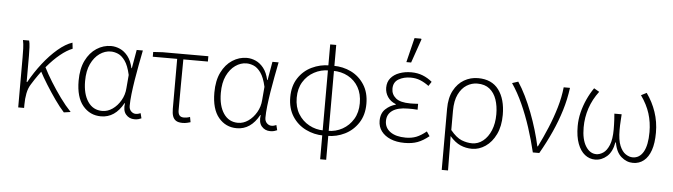

<svg xmlns="http://www.w3.org/2000/svg" viewBox="-53 -960 4784 1364"><g transform="rotate(5 2339.5 -278.0)"><path d="M92 0V-358Q92 -387 91 -419.5Q90 -452 84 -480H128Q133 -463 134.5 -433Q136 -403 136 -372V-185H140Q180 -257 230 -321Q280 -385 333.5 -430.5Q387 -476 436 -492L441 -449Q400 -433 354 -395.5Q308 -358 260.5 -301.5Q213 -245 168 -172Q149 -143 141.5 -104.5Q134 -66 134 -23V0ZM418 7Q386 -28 351.5 -77Q317 -126 284.5 -178Q252 -230 228 -276L259 -303Q283 -255 316.5 -201Q350 -147 388 -94.5Q426 -42 466 0Z M683 12Q604 12 553.5 -48.5Q503 -109 503 -227Q503 -312 532 -371Q561 -430 609 -461Q657 -492 712 -492Q744 -492 775.5 -478Q807 -464 832 -432.5Q857 -401 869 -348H872L895 -480H939Q929 -429 918.5 -374Q908 -319 899.5 -265.5Q891 -212 885.5 -164.5Q880 -117 880 -80Q880 -56 894.5 -41.5Q909 -27 928 -27Q937 -27 946 -29.5Q955 -32 962 -35L971 1Q963 5 950.5 8.5Q938 12 922 12Q884 12 860.5 -15.5Q837 -43 845 -96H842Q783 12 683 12ZM689 -27Q727 -27 761.5 -51Q796 -75 819.5 -115.5Q843 -156 846 -204L854 -298Q839 -365 815 -398Q791 -431 764.5 -442Q738 -453 713 -453Q671 -453 633.5 -426.5Q596 -400 572.5 -350.5Q549 -301 549 -228Q549 -136 586 -81.5Q623 -27 689 -27Z M1264 8Q1235 8 1218.5 -2Q1202 -12 1194.5 -32.5Q1187 -53 1187 -86V-442H1013V-476L1080 -480H1406V-442H1231Q1230 -350 1229.5 -260Q1229 -170 1229 -80Q1229 -55 1239 -43Q1249 -31 1270 -31Q1281 -31 1292.5 -33Q1304 -35 1314 -39L1321 -2Q1312 1 1296.5 4.5Q1281 8 1264 8Z M1651 12Q1572 12 1521.5 -48.5Q1471 -109 1471 -227Q1471 -312 1500 -371Q1529 -430 1577 -461Q1625 -492 1680 -492Q1712 -492 1743.5 -478Q1775 -464 1800 -432.5Q1825 -401 1837 -348H1840L1863 -480H1907Q1897 -429 1886.5 -374Q1876 -319 1867.5 -265.5Q1859 -212 1853.5 -164.5Q1848 -117 1848 -80Q1848 -56 1862.5 -41.5Q1877 -27 1896 -27Q1905 -27 1914 -29.5Q1923 -32 1930 -35L1939 1Q1931 5 1918.5 8.5Q1906 12 1890 12Q1852 12 1828.5 -15.5Q1805 -43 1813 -96H1810Q1751 12 1651 12ZM1657 -27Q1695 -27 1729.5 -51Q1764 -75 1787.5 -115.5Q1811 -156 1814 -204L1822 -298Q1807 -365 1783 -398Q1759 -431 1732.5 -442Q1706 -453 1681 -453Q1639 -453 1601.5 -426.5Q1564 -400 1540.5 -350.5Q1517 -301 1517 -228Q1517 -136 1554 -81.5Q1591 -27 1657 -27Z M2261 180V-639H2304V180ZM2268 10Q2203 10 2143.5 -19Q2084 -48 2047.5 -104.5Q2011 -161 2011 -241Q2011 -321 2047.5 -377Q2084 -433 2143.5 -461.5Q2203 -490 2268 -490L2267 -454Q2212 -454 2163.5 -428Q2115 -402 2086 -354.5Q2057 -307 2057 -241Q2057 -175 2086 -127Q2115 -79 2163.5 -52.5Q2212 -26 2267 -26ZM2297 10 2298 -26Q2354 -26 2401.5 -52.5Q2449 -79 2478 -127Q2507 -175 2507 -241Q2507 -307 2480 -354.5Q2453 -402 2405 -428Q2357 -454 2298 -454L2297 -490Q2366 -490 2424 -461.5Q2482 -433 2518 -377Q2554 -321 2554 -241Q2554 -161 2517 -104.5Q2480 -48 2421.5 -19Q2363 10 2297 10Z M2848 12Q2790 12 2747.5 -6Q2705 -24 2681.5 -55.5Q2658 -87 2658 -129Q2658 -183 2690 -213Q2722 -243 2762 -253V-257Q2724 -272 2704 -302Q2684 -332 2684 -368Q2684 -409 2707 -436.5Q2730 -464 2768.5 -478Q2807 -492 2853 -492Q2897 -492 2934 -477.5Q2971 -463 3002 -437L2982 -406Q2951 -429 2920 -441.5Q2889 -454 2852 -454Q2802 -454 2765.5 -432.5Q2729 -411 2729 -364Q2729 -324 2760.5 -297.5Q2792 -271 2864 -271Q2878 -271 2889.5 -271.5Q2901 -272 2920 -273V-231Q2899 -233 2883.5 -233Q2868 -233 2851 -233Q2779 -233 2741 -206.5Q2703 -180 2703 -132Q2703 -83 2743 -54.5Q2783 -26 2853 -26Q2895 -26 2928 -39Q2961 -52 2999 -83L3021 -51Q2979 -17 2940 -2.5Q2901 12 2848 12ZM2811 -561 2854 -736H2901L2904 -731L2845 -561Z M3128 180V-255Q3128 -334 3156 -386.5Q3184 -439 3229.5 -465.5Q3275 -492 3329 -492Q3427 -492 3476.5 -425.5Q3526 -359 3526 -247Q3526 -166 3498 -108Q3470 -50 3424.5 -19Q3379 12 3329 12Q3285 12 3246 -5Q3207 -22 3170 -65Q3171 -18 3171.5 19.5Q3172 57 3172 95Q3172 133 3173 180ZM3326 -27Q3369 -27 3404 -55Q3439 -83 3459.5 -132.5Q3480 -182 3480 -247Q3480 -306 3464 -352.5Q3448 -399 3414.5 -426Q3381 -453 3327 -453Q3287 -453 3251.5 -431Q3216 -409 3193.5 -363Q3171 -317 3171 -245V-108Q3213 -57 3251 -42Q3289 -27 3326 -27Z M3762 0Q3741 -88 3713 -174Q3685 -260 3650 -337.5Q3615 -415 3572 -478L3615 -492Q3643 -450 3669.5 -396Q3696 -342 3719 -282Q3742 -222 3760 -161.5Q3778 -101 3790 -46H3794Q3827 -112 3858 -186Q3889 -260 3911 -335Q3933 -410 3940 -480H3985Q3974 -397 3950 -318.5Q3926 -240 3890.5 -161Q3855 -82 3808 0Z M4206 12Q4166 12 4133.5 -13.5Q4101 -39 4082 -89.5Q4063 -140 4063 -214Q4063 -263 4075 -312Q4087 -361 4108 -407Q4129 -453 4156 -492L4194 -470Q4150 -412 4128 -346Q4106 -280 4106 -209Q4106 -123 4136 -75Q4166 -27 4212 -27Q4236 -27 4261 -43.5Q4286 -60 4303 -101Q4320 -142 4320 -213Q4320 -229 4319.5 -246.5Q4319 -264 4318 -284Q4317 -304 4315 -325H4367Q4366 -304 4364.5 -284Q4363 -264 4362.5 -246.5Q4362 -229 4362 -213Q4362 -141 4379 -100.5Q4396 -60 4421.5 -43.5Q4447 -27 4471 -27Q4520 -27 4547.5 -75Q4575 -123 4575 -216Q4575 -286 4555.5 -348Q4536 -410 4492 -472L4531 -492Q4574 -432 4597.5 -362.5Q4621 -293 4621 -216Q4621 -141 4603.5 -90.5Q4586 -40 4553.5 -14Q4521 12 4477 12Q4431 12 4393 -21Q4355 -54 4344 -122H4340Q4328 -54 4290.5 -21Q4253 12 4206 12Z"/></g></svg>

Font: Source Sans 3 Light
Style: Regular
Weight: 300
Designer: Paul D. Hunt
Foundry: Adobe
Version: Version 3.052;hotconv 1.1.0;makeotfexe 2.6.0